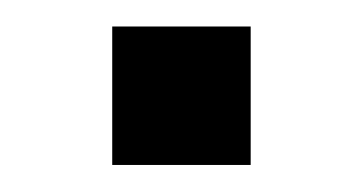

<svg xmlns="http://www.w3.org/2000/svg" viewBox="-20 -337 268 142"><path d="M63 -215V-317.4H165.4V-215Z"/></svg>

Font: Nunito Sans 12pt ExtraLight
Style: Regular
Weight: 200
Designer: Vernon Adams
Foundry: Vernon Adams
Version: Version 3.101;gftools[0.9.27]